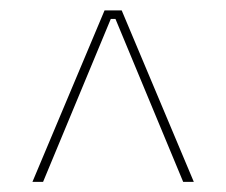

<svg xmlns="http://www.w3.org/2000/svg" viewBox="-20 -659 436 370"><path d="M181.5 -639H214.5L353.5 -308.5H333L202.5 -622.5H193.5L63 -308.5H42.5Z"/></svg>

Font: Anek Telugu Medium Thin
Style: Regular
Weight: 250
Version: Version 1.003